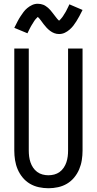

<svg xmlns="http://www.w3.org/2000/svg" viewBox="-20 -993 515 1021"><path d="M238 8Q212 8 186.5 2.5Q161 -3 139 -16Q117 -29 100.5 -49Q84 -69 74 -92.5Q64 -116 60 -141.5Q56 -167 56 -192V-735H133V-192Q133 -176 135 -160.5Q137 -145 142 -130Q147 -115 156 -101.5Q165 -88 178 -78.5Q191 -69 206.5 -65Q222 -61 237 -61Q253 -61 268.5 -65Q284 -69 297 -78.5Q310 -88 319 -101.5Q328 -115 333 -130Q338 -145 340 -160.5Q342 -176 342 -192V-735H419V-192Q419 -167 415 -141.5Q411 -116 401 -92.5Q391 -69 374.5 -49Q358 -29 336 -16Q314 -3 288.5 2.5Q263 8 238 8ZM294 -812Q281 -812 269 -816.5Q257 -821 247 -828.5Q237 -836 228 -845.5Q219 -855 212 -864.5Q205 -874 196.5 -885.5Q188 -897 181 -903Q179 -901 174.5 -896.5Q170 -892 168 -889.5Q166 -887 163.5 -883.5Q161 -880 159 -876.5Q157 -873 154.5 -869Q152 -865 149 -860.5Q146 -856 143.5 -851Q141 -846 138 -840.5Q135 -835 132 -828.5Q129 -822 126 -816L56 -845Q65 -863 73 -878.5Q81 -894 89 -906Q97 -918 105 -929Q113 -940 125 -950Q137 -960 151 -966.5Q165 -973 181 -973Q189 -973 196.5 -971.5Q204 -970 210.5 -967.5Q217 -965 223.5 -960.5Q230 -956 235.5 -951.5Q241 -947 246.5 -940.5Q252 -934 256.5 -928.5Q261 -923 265.5 -917Q270 -911 275.5 -904Q281 -897 285 -892Q289 -887 294 -883Q296 -884 300.5 -889Q305 -894 307 -896.5Q309 -899 311.5 -902Q314 -905 316 -908.5Q318 -912 320.5 -916Q323 -920 326 -924.5Q329 -929 331.5 -934Q334 -939 337 -945Q340 -951 343 -957Q346 -963 349 -970L419 -940Q410 -922 402 -907Q394 -892 386 -879.5Q378 -867 370 -856.5Q362 -846 350 -835.5Q338 -825 324 -818.5Q310 -812 294 -812Z"/></svg>

Font: Iosevka QP
Style: Regular
Weight: 400
Designer: Belleve Invis
Foundry: Belleve Invis
Version: Version 20.0.0; ttfautohint (v1.8.4)